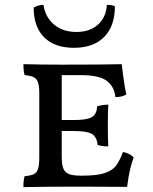

<svg xmlns="http://www.w3.org/2000/svg" viewBox="-20 -765 629 787"><path d="M528 -120Q510 -73 501 1L308 0Q164 0 76 2Q76 -29 81 -43Q106 -45 118.5 -51Q131 -57 136 -73Q141 -89 141 -121V-384Q141 -413 135.5 -428Q130 -443 117.5 -449Q105 -455 81 -457Q76 -472 76 -502Q148 -500 233 -500Q417 -500 479 -502Q490 -408 498 -378Q481 -367 453 -367Q449 -409 418.5 -433Q388 -457 311 -457H233V-273H283Q336 -273 356.5 -285Q377 -297 378 -329Q400 -336 424 -336Q422 -311 422 -252Q422 -188 424 -165Q397 -165 380 -171Q377 -204 356.5 -216Q336 -228 283 -228H233V-123Q233 -91 239.5 -74.5Q246 -58 262.5 -51.5Q279 -45 312 -45H318Q376 -45 407.5 -55Q439 -65 454.5 -84.5Q470 -104 484 -142Q511 -137 528 -120ZM283 -569Q204 -569 161 -612Q118 -655 118 -734Q137 -745 158 -745Q166 -694 202 -664Q238 -634 293 -634Q348 -634 381.5 -664Q415 -694 418 -745Q442 -745 451 -739Q451 -658 407 -613.5Q363 -569 283 -569Z"/></svg>

Font: Vollkorn SC
Style: Regular
Weight: 400
Designer: Friedrich Althausen
Foundry: Friedrich Althausen
Version: Version 4.015